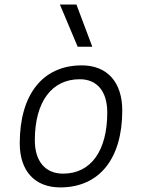

<svg xmlns="http://www.w3.org/2000/svg" viewBox="-20 -815 626 845"><path d="M245.1 9.8C416.5 9.8 518.1 -115.7 518.1 -328.6C518.1 -453.6 451.7 -527.3 339.8 -527.3C168.5 -527.3 66.9 -399.9 66.9 -184.1C66.9 -62.5 133.3 9.8 245.1 9.8ZM257.8 -50.8C179.2 -50.8 133.3 -105.5 133.3 -197.3C133.3 -366.2 207 -466.3 331.1 -466.3C407.7 -466.3 452.1 -412.1 452.1 -320.3C452.1 -150.9 379.9 -50.8 257.8 -50.8ZM321.8 -609.4H386.2L316.4 -794.9H243.7Z"/></svg>

Font: Cascadia Mono NF Light
Style: Italic
Weight: 300
Italic angle: -10°
Monospace: yes
Designer: Aaron Bell
Foundry: Saja Typeworks
Version: Version 2404.023